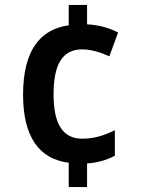

<svg xmlns="http://www.w3.org/2000/svg" viewBox="-20 -744 567 774"><path d="M331 -646V-724H257V-642C142 -626 73 -541 73 -362C73 -192 138 -103 257 -88V10H331V-85C372 -88 408 -98 443 -116V-219C399 -198 362 -185 311 -185C235 -185 196 -241 196 -363C196 -486 232 -545 312 -545C345 -545 383 -534 421 -517L456 -613C424 -630 382 -643 331 -646Z"/></svg>

Font: Noto Sans Gurmukhi SemiCondensed SemiBold
Style: Regular
Weight: 600
Width: 4
Designer: Jelle Bosma - Monotype Design Team
Foundry: Monotype Imaging Inc.
Version: Version 2.004